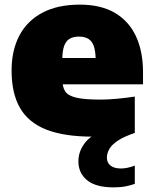

<svg xmlns="http://www.w3.org/2000/svg" viewBox="-20 -579 662 829"><path d="M469.5 230Q394 230 356.2 199.2Q318.5 168.5 318.5 117.5Q318.5 72 350.2 33.5Q382 -5 468.5 -30.5L476 7Q451.5 9 427 10Q402.5 11 380.5 11Q258 11 180.5 -19.2Q103 -49.5 66.5 -112.8Q30 -176 30 -274.5Q30 -361.5 63.5 -425.2Q97 -489 162.8 -524Q228.5 -559 324.5 -559Q415 -559 475.5 -523.8Q536 -488.5 566.8 -423Q597.5 -357.5 597.5 -267V-215H142V-328.5H425L393 -319.5Q393 -356 385.5 -378.5Q378 -401 362 -411Q346 -421 321 -421Q296 -421 280 -411.2Q264 -401.5 256.5 -379.2Q249 -357 249 -320.5V-237.5Q249 -204.5 261 -185.2Q273 -166 308.5 -157.5Q344 -149 414.5 -149Q448 -149 487 -152.8Q526 -156.5 562 -162V-5Q514.5 11 488.5 28.5Q462.5 46 452 64.5Q441.5 83 441.5 102Q441.5 123 457 135.8Q472.5 148.5 503 148.5Q515 148.5 530 145.5Q545 142.5 562 136V215Q543 221.5 521.5 225.8Q500 230 469.5 230Z"/></svg>

Font: Encode Sans SemiExpanded Black
Style: Regular
Weight: 900
Width: 6
Designer: Multiple Designers
Foundry: Impallari Type
Version: Version 3.002